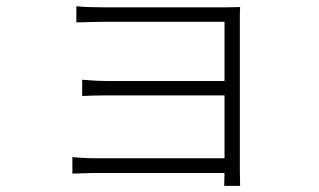

<svg xmlns="http://www.w3.org/2000/svg" viewBox="-20 -560 1040 626"><path d="M216 -48V6C232 6 264 4 297 4H712L711 46H763C763 32 762 16 762 0C762 -89 762 -464 762 -497C762 -514 762 -528 763 -537C751 -537 732 -536 709 -536C629 -536 359 -536 319 -536C298 -536 244 -537 229 -540V-487C243 -487 298 -489 319 -489C358 -489 682 -489 712 -489V-296H326C294 -296 264 -299 248 -300V-247C266 -248 294 -249 327 -249H712V-44H296C262 -44 232 -46 216 -48Z"/></svg>

Font: Noto Sans TC Light
Style: Regular
Weight: 300
Designer: Ryoko NISHIZUKA 西塚涼子 (kana, bopomofo & ideographs); Paul D. Hunt (Latin, Greek & Cyrillic); Sandoll Communications 산돌커뮤니
Foundry: Adobe
Version: Version 2.004;hotconv 1.0.118;makeotfexe 2.5.65603